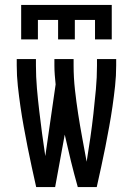

<svg xmlns="http://www.w3.org/2000/svg" viewBox="-20 -760 540 780"><path d="M66 -600V-740H434V-600H366V-679H284V-600H216V-679H134V-600ZM127 0Q118 -41 109 -81.5Q100 -122 92 -163Q84 -204 76.5 -245Q69 -286 63 -327.5Q57 -369 52.5 -410.5Q48 -452 48 -494V-520H126V-494Q126 -448 130 -401.5Q134 -355 139.5 -309Q145 -263 151 -217Q157 -171 164 -126L206 -417Q204 -436 202.5 -455.5Q201 -475 201 -494V-520H279V-494Q279 -445 284.5 -395.5Q290 -346 297.5 -297.5Q305 -249 314 -200.5Q323 -152 332 -103Q340 -152 347 -200.5Q354 -249 359.5 -298Q365 -347 369.5 -396Q374 -445 374 -494V-520H452V-494Q452 -452 447.5 -410.5Q443 -369 437 -327.5Q431 -286 423.5 -245Q416 -204 408 -163Q400 -122 391 -81.5Q382 -41 373 0H296Q281 -53 268 -106Q255 -159 243 -213L204 0Z"/></svg>

Font: Iosevka SS04
Style: Regular
Weight: 400
Monospace: yes
Designer: Belleve Invis
Foundry: Belleve Invis
Version: Version 19.0.0; ttfautohint (v1.8.4)